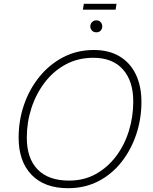

<svg xmlns="http://www.w3.org/2000/svg" viewBox="-20 -983 804 1010"><path d="M338 7Q214 7 146 -63.5Q78 -134 78 -259Q78 -350 106.5 -432.5Q135 -515 188 -580Q241 -645 313.5 -682.5Q386 -720 474 -720Q553 -720 609 -686.5Q665 -653 694.5 -591.5Q724 -530 724 -447Q724 -357 696.5 -275.5Q669 -194 618.5 -130Q568 -66 497 -29.5Q426 7 338 7ZM343 -33Q422 -33 484 -67.5Q546 -102 590.5 -161Q635 -220 658 -294.5Q681 -369 681 -449Q681 -557 626.5 -618Q572 -679 471 -679Q391 -679 326.5 -644.5Q262 -610 216 -550Q170 -490 145.5 -415Q121 -340 121 -259Q121 -150 178 -91.5Q235 -33 343 -33ZM416 -932 421 -963H593L588 -932ZM487 -813Q472 -813 463.5 -822.5Q455 -832 455 -844Q455 -857 464 -866.5Q473 -876 486 -876Q501 -876 509.5 -866.5Q518 -857 518 -844Q518 -832 510 -822.5Q502 -813 487 -813Z"/></svg>

Font: Livvic ExtraLight
Style: Italic
Weight: 275
Italic angle: -10°
Designer: Jacques Le Bailly, Baron von Fonthausen
Version: Version 1.001; ttfautohint (v1.8.2)